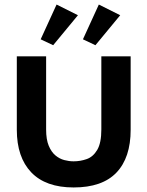

<svg xmlns="http://www.w3.org/2000/svg" viewBox="-20 -811 645 845"><path d="M304 14Q181 14 117.5 -52.5Q54 -119 54 -240V-563H183V-241Q183 -197 194.5 -169.5Q206 -142 224 -127Q242 -112 263 -106.5Q284 -101 304 -101Q334 -101 362 -111Q390 -121 408 -151.5Q426 -182 426 -241V-563H555V-240Q555 -117 492.5 -51.5Q430 14 304 14ZM159 -638 229 -791 323 -744 214 -612ZM345 -638 415 -791 509 -744 400 -612Z"/></svg>

Font: Darker Grotesque Light ExtraBold
Style: Regular
Weight: 800
Version: Version 1.000;gftools[0.9.28]